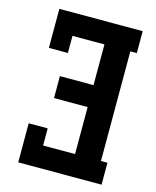

<svg xmlns="http://www.w3.org/2000/svg" viewBox="-111 -812 722 888"><g transform="rotate(15 250.0 -367.5)"><path d="M62 0V-187H153V-105H306V-330H145V-435H306V-630H153V-548H62V-735H461V-630H430V-105H461V0Z"/></g></svg>

Font: Iosevka Slab Extrabold
Style: Regular
Weight: 800
Monospace: yes
Designer: Belleve Invis
Foundry: Belleve Invis
Version: Version 11.1.1; ttfautohint (v1.8.3)